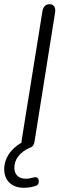

<svg xmlns="http://www.w3.org/2000/svg" viewBox="-45 -696 310 910"><path d="M68 194C85 194 109 191 127 184C146 177 143 136 115 145C100 149 89 151 77 151C41 151 23 130 23 98C23 61 48 25 97 4C110 0 117 -11 119 -27L216 -636C220 -661 210 -676 190 -676C170 -676 159 -663 156 -642L58 -33C57 -28 57 -24 57 -20C7 9 -25 53 -25 106C-25 157 8 194 68 194Z"/></svg>

Font: SN Pro Light
Style: Italic
Weight: 300
Italic angle: -8.99998°
Designer: Tobias Whetton
Foundry: Supernotes
Version: Version 1.001;Glyphs 3.2 (3249)